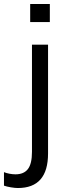

<svg xmlns="http://www.w3.org/2000/svg" viewBox="-77 -727 335 967"><path d="M75 -616V-707H174V-616ZM13 220Q-1 220 -22 216.5Q-43 213 -57 208V140Q-45 145 -29 148Q-13 151 1 151Q43 151 63.5 124.5Q84 98 84 38V-502H165V46Q165 220 13 220Z"/></svg>

Font: Winston
Style: Regular
Weight: 400
Designer: Original fonts by Vernon Adams / Changes by Cristiano Sobral
Foundry: Original fonts by Vernon Adams / Changes by Cristiano Sobral
Version: Version 2.503;July 17, 2020;FontCreator 13.0.0.2655 64-bit